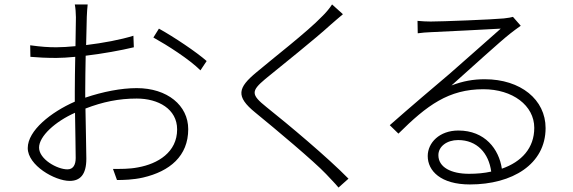

<svg xmlns="http://www.w3.org/2000/svg" viewBox="-20 -804 2582 865"><path d="M105 -137C105 -59 227 11 294 11C340 11 369 -16 369 -89C369 -137 366 -230 365 -315C443 -345 515 -360 596 -360C693 -360 778 -313 778 -221C778 -118 691 -66 602 -50C562 -42 522 -43 489 -43L507 7C536 7 580 6 624 -4C745 -32 828 -101 828 -222C828 -329 734 -407 596 -407C526 -407 444 -391 364 -364V-396C364 -441 365 -498 366 -553C442 -562 525 -577 583 -591L581 -643C524 -625 443 -610 368 -601C369 -658 371 -706 371 -728C372 -749 373 -767 375 -784H317C320 -769 322 -744 322 -726C322 -708 321 -657 320 -596C288 -593 259 -591 234 -591C198 -591 167 -593 116 -600L117 -548C150 -545 189 -543 234 -543C258 -543 287 -545 319 -548C318 -494 317 -438 317 -392V-346C210 -299 105 -216 105 -137ZM156 -139C156 -190 228 -256 318 -296C319 -216 321 -135 321 -92C321 -62 310 -41 284 -41C237 -41 156 -87 156 -139ZM671 -635C734 -600 833 -537 883 -487L911 -529C866 -569 763 -638 696 -675Z M1130 -297C1222 -222 1395 -77 1449 -20C1466 -1 1489 21 1505 41L1550 1C1456 -95 1278 -244 1180 -322C1110 -378 1111 -394 1175 -448C1252 -511 1399 -628 1469 -692C1482 -703 1510 -728 1525 -740L1476 -784C1467 -769 1446 -744 1431 -730C1365 -661 1207 -539 1135 -478C1052 -409 1040 -370 1130 -297Z M1736 -240 1775 -202C1904 -330 2001 -402 2158 -402C2289 -402 2387 -329 2387 -228C2387 -137 2330 -75 2241 -44C2228 -132 2165 -216 2045 -216C1960 -216 1907 -161 1907 -101C1907 -34 1966 27 2097 27C2288 27 2438 -64 2438 -227C2438 -355 2326 -447 2164 -447C2112 -447 2067 -439 2014 -419C2096 -492 2234 -618 2279 -653C2291 -663 2311 -677 2326 -688L2291 -728C2281 -725 2273 -724 2250 -721C2201 -716 1969 -707 1920 -707C1904 -707 1880 -708 1861 -710L1862 -654C1882 -657 1900 -658 1920 -659C1970 -661 2184 -672 2236 -675C2187 -631 2059 -519 2006 -472C1949 -424 1822 -316 1736 -240ZM1955 -105C1955 -144 1993 -173 2044 -173C2129 -173 2182 -114 2193 -31C2162 -24 2129 -21 2093 -21C2013 -21 1955 -50 1955 -105Z"/></svg>

Font: GenEiGothic-pro-Light
Style: Regular
Weight: 300
Designer: Ryoko NISHIZUKA (kana & ideographs); Paul D. Hunt (Latin, Greek & Cyrillic); Wenlong ZHANG (bopomofo); Sandoll Communica
Foundry: Adobe Systems Incorporated; o_tamon
Version: Version 1.000.140830